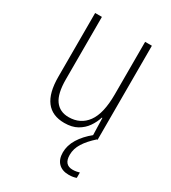

<svg xmlns="http://www.w3.org/2000/svg" viewBox="-183 -623 833 935"><g transform="rotate(30 233.5 -155.5)"><path d="M391 -529V0H361L358 -104H355Q346 -75 328 -49Q310 -23 281 -6.5Q252 10 209 10Q72 10 72 -170V-529H110V-178Q110 -98 136.5 -61.5Q163 -25 213 -25Q279 -25 316 -75.5Q353 -126 353 -233V-529ZM310 131Q310 187 358 187Q369 187 379.5 185Q390 183 396 181V211Q389 214 378 216Q367 218 354 218Q317 218 296 197Q275 176 275 137Q275 98 298 60.5Q321 23 362 -10L387 0Q350 33 330 64.5Q310 96 310 131Z"/></g></svg>

Font: Noto Sans Lao Condensed ExtraLight
Style: Regular
Weight: 200
Width: 3
Designer: Monotype Design Team
Foundry: Monotype Imaging Inc.
Version: Version 2.003; ttfautohint (v1.8.4.7-5d5b)